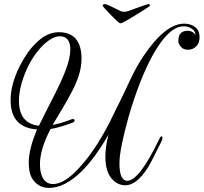

<svg xmlns="http://www.w3.org/2000/svg" viewBox="-20 -893 999 942"><path d="M221 29Q174 29 145 -7Q132 -23 126.5 -45Q121 -67 121 -94Q121 -163 162 -258Q32 -267 32 -401Q32 -478 75 -565Q91 -597 110 -625.5Q129 -654 151 -676Q207 -735 268 -735Q380 -735 380 -604Q380 -534 335 -448Q313 -405 288 -363.5Q263 -322 238 -280Q281 -288 332 -308Q335 -309 338 -309Q346 -309 346 -302Q346 -295 336 -291Q306 -280 279 -272Q252 -264 228 -260Q176 -161 176 -87Q176 -46 190 -20Q207 10 240 10Q296 10 368 -69Q416 -121 459 -189Q502 -257 542 -342Q547 -352 551 -360.5Q555 -369 559 -376Q591 -441 619.5 -502.5Q648 -564 684 -618Q791 -777 884 -777Q913 -777 935 -762Q959 -746 959 -710Q959 -685 946 -669Q929 -649 902 -649Q880 -649 868 -663Q855 -676 855 -694Q855 -742 902 -742Q925 -742 939 -722Q938 -742 921 -752Q903 -764 882 -764Q807 -764 727 -618Q695 -559 666.5 -485.5Q638 -412 612 -324Q590 -245 578 -186.5Q566 -128 566 -91Q566 -6 605 -6Q633 -6 672 -56Q710 -104 762 -212Q766 -222 772 -224H773Q777 -224 777 -217Q777 -209 773 -201Q718 -89 705 -70Q650 16 595 16Q560 16 534 -10Q497 -46 497 -124Q497 -171 512 -232Q446 -117 379 -51Q296 29 221 29ZM171 -276Q191 -317 212 -358.5Q233 -400 254 -441Q304 -540 319 -603Q325 -629 325 -650Q325 -715 273 -715Q237 -715 191 -671Q167 -647 146 -616Q125 -585 108 -546Q73 -464 73 -398Q73 -287 171 -276ZM570 -779Q566 -779 552.5 -791.5Q539 -804 523 -820.5Q507 -837 495.5 -850Q484 -863 484 -865Q484 -873 496 -873Q501 -873 525 -861.5Q549 -850 571 -839Q579 -835 589 -835Q595 -835 600.5 -836.5Q606 -838 613 -840Q630 -846 651 -854Q672 -862 689 -867.5Q706 -873 708 -873Q716 -873 716 -865Q716 -864 702.5 -855Q689 -846 669 -833.5Q649 -821 628.5 -808.5Q608 -796 592.5 -787.5Q577 -779 573 -779Z"/></svg>

Font: Carattere
Style: Regular
Weight: 400
Designer: Robert E. Leuschke
Foundry: Robert E. Leuschke
Version: Version 1.010; ttfautohint (v1.8.3)